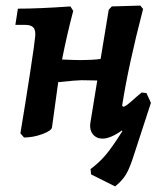

<svg xmlns="http://www.w3.org/2000/svg" viewBox="-20 -484 574 687"><path d="M520 -116 460 68Q445 116 431.5 139Q418 162 392 183L306 140L304 121Q336 97 359 69.5Q382 42 418 -15L416 -17Q375 12 347 12Q325 12 312.5 -3.5Q300 -19 303 -42L328 -196L272 -197Q254 -197 188 -190V-188L166 -28Q164 -16 131 -4Q98 8 66 8L53 -7Q71 -115 87.5 -222.5Q104 -330 106 -354Q108 -376 99.5 -385.5Q91 -395 70 -395H35L44 -453Q118 -453 232 -461L242 -445Q220 -362 202 -271Q248 -269 271 -269Q309 -269 340 -273L369 -449L380 -461L482 -464L492 -452Q439 -248 417 -106L421 -102Q426 -102 437 -110.5Q448 -119 470 -139L487 -153L504 -151Z"/></svg>

Font: Alegreya
Style: Bold Italic
Weight: 700
Italic angle: -7°
Designer: Juan Pablo del Peral
Foundry: Huerta Tipografica
Version: Version 2.007; ttfautohint (v1.6)